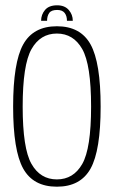

<svg xmlns="http://www.w3.org/2000/svg" viewBox="-20 -700 443 724"><path d="M194.5 4Q105.5 4 67.5 -64.2Q29.5 -132.5 29.5 -298Q29.5 -464 67.5 -532.5Q105.5 -601 194.5 -601Q283.5 -601 321.5 -532.5Q359.5 -464 359.5 -298Q359.5 -132.5 321.5 -64.2Q283.5 4 194.5 4ZM194.5 -23.5Q257 -23.5 290.2 -81.8Q323.5 -140 323.5 -298Q323.5 -456 290.2 -514.8Q257 -573.5 194.5 -573.5Q132 -573.5 98.8 -514.8Q65.5 -456 65.5 -298Q65.5 -140 98.8 -81.8Q132 -23.5 194.5 -23.5ZM195.5 -680Q224 -680 239.2 -662.5Q254.5 -645 254.5 -621.5H232.5Q232.5 -640 223.8 -651.2Q215 -662.5 195.5 -662.5Q173.5 -662.5 165.5 -651Q157.5 -639.5 157.5 -621.5H135Q135 -645 149.8 -662.5Q164.5 -680 195.5 -680Z"/></svg>

Font: Anybody ExtraLight
Style: Regular
Weight: 200
Designer: Tyler Finck
Foundry: Etcetera Type Company
Version: Version 1.010; ttfautohint (v1.8.3) -l 8 -r 50 -G 200 -x 14 